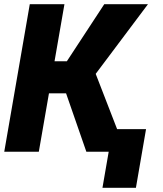

<svg xmlns="http://www.w3.org/2000/svg" viewBox="-20 -731 785 925"><path d="M290.5 -710.9 167 0H0.5L123.5 -710.9ZM692.9 -710.9 370.6 -281.2H187L194.3 -436H302.2L482.4 -710.9ZM396 0 285.6 -317.9 420.9 -427.2 586.4 0ZM683.6 -108.9 634.8 173.8H473.6L522.5 -108.9Z"/></svg>

Font: Roboto Black
Style: Italic
Weight: 900
Italic angle: -12°
Designer: Christian Robertson
Foundry: Google
Version: Version 3.0; 2020